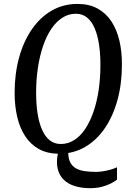

<svg xmlns="http://www.w3.org/2000/svg" viewBox="-20 -773 670 978"><path d="M439 185.5Q394.5 185.5 360 174.5Q325.5 163.5 303.2 141Q281 118.5 273.5 85.2Q266 52 275 7.5L327.5 -2Q327 32 337.2 52.8Q347.5 73.5 366.5 84.2Q385.5 95 411.8 98.8Q438 102.5 469 102.5Q483.5 102.5 502.8 99.8Q522 97 541.8 91.5Q561.5 86 576 79V142Q563.5 152 543.8 162Q524 172 497.8 178.8Q471.5 185.5 439 185.5ZM281 10Q221 10 178.2 -13.8Q135.5 -37.5 108 -79.8Q80.5 -122 67.5 -178.2Q54.5 -234.5 54.5 -299.5Q54.5 -396.5 77 -479Q99.5 -561.5 141.8 -623Q184 -684.5 243 -718.8Q302 -753 375 -753Q434.5 -753 477.5 -729.2Q520.5 -705.5 548 -663.2Q575.5 -621 588.5 -564.8Q601.5 -508.5 601 -443.5Q601 -346.5 578.5 -264Q556 -181.5 514 -120Q472 -58.5 413 -24.2Q354 10 281 10ZM289.5 -39.5Q326.5 -39.5 358 -59.5Q389.5 -79.5 414 -116.2Q438.5 -153 456 -203.2Q473.5 -253.5 482.5 -314.2Q491.5 -375 491.5 -442.5Q491.5 -499.5 484.2 -547Q477 -594.5 462 -629.5Q447 -664.5 423.2 -683.8Q399.5 -703 366.5 -703Q329.5 -703 298 -683Q266.5 -663 241.8 -626.5Q217 -590 199.8 -539.8Q182.5 -489.5 173.2 -428.8Q164 -368 164 -300.5Q164 -243.5 171.2 -196Q178.5 -148.5 193.8 -113.2Q209 -78 232.8 -58.8Q256.5 -39.5 289.5 -39.5Z"/></svg>

Font: Merriweather 24pt SemiCondensed
Style: Italic
Weight: 400
Width: 4
Italic angle: -7.8°
Designer: Eben Sorkin
Foundry: Eben Sorkin
Version: Version 2.101